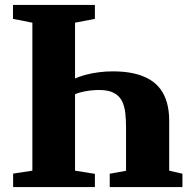

<svg xmlns="http://www.w3.org/2000/svg" viewBox="-20 -763 784 783"><path d="M280 -440.5Q303 -451 329.5 -458Q356 -465 384.2 -468.5Q412.5 -472 440.5 -472Q487 -472 523.8 -464Q560.5 -456 588 -440.2Q615.5 -424.5 633.8 -400.2Q652 -376 661 -343.5Q670 -311 670 -270.5V-67L724 -54.5V0H427.5V-54.5L494 -66.5V-244Q494 -275 491 -302.2Q488 -329.5 477.5 -350.8Q467 -372 444.5 -384Q422 -396 384 -396Q355 -396 325.2 -390.2Q295.5 -384.5 280 -375.5ZM112 -67V-670.5L33 -686V-743H367V-686L286 -670.5V-67L367 -54V0H33.5V-55Z"/></svg>

Font: Merriweather 48pt Black
Style: Regular
Weight: 900
Version: Version 2.100